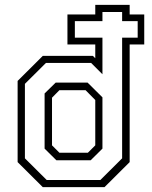

<svg xmlns="http://www.w3.org/2000/svg" viewBox="-20 -770 625 790"><path d="M156 0 52.5 -103V-437L156 -540H362L372 -530.5V-587H257.5V-710.5H372V-750H513.5V-710.5H573.5V-587H513.5V-103L410 0ZM212 -110.5 163.5 -158.5V-385.5L209 -430H340.5L401.5 -369.5V-158.5L353 -110.5ZM224.5 -141.5H341.5L372 -172V-358.5L332 -399H224.5L194 -368V-172ZM172 -29.5H393L482.5 -118.5V-615H546.5V-683H482.5V-720.5H401.5V-683H288V-615H401.5V-464.5L355 -511H169L82.5 -425V-118.5Z"/></svg>

Font: Tourney Light
Style: Regular
Weight: 300
Version: Version 1.015